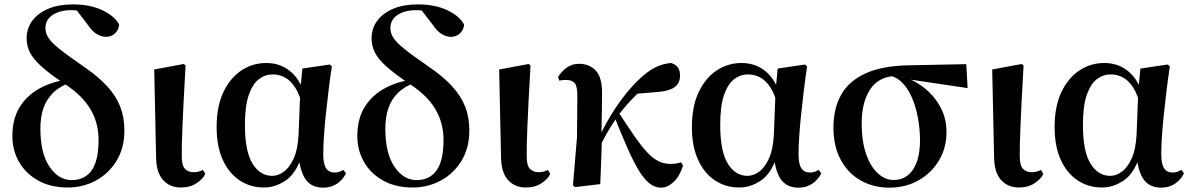

<svg xmlns="http://www.w3.org/2000/svg" viewBox="-20 -839 5431 875"><path d="M288.5 15.5Q211.1 15.5 154.4 -16Q97.7 -47.4 67 -100.8Q36.4 -154.2 36.4 -219Q36.4 -295.8 68.7 -349.3Q101.1 -402.8 158.3 -434.9Q215.5 -467 289.1 -476.6V-487.7L306.7 -465.6Q254.1 -447.1 222.6 -416.6Q191.1 -386.1 177.6 -345Q164 -303.9 164 -253.5Q164 -140.4 205.6 -79.3Q247.1 -18.2 306.7 -18.2Q366.5 -18.2 397.9 -62.9Q429.2 -107.6 429.2 -201.4Q429.2 -279.5 391.8 -341.9Q354.4 -404.3 278.5 -453.9Q207.8 -501.2 169.5 -535.6Q131.2 -570 116.3 -600.1Q101.4 -630.2 101.4 -664.2Q101.4 -710.4 127.7 -745.2Q154 -780.1 201 -799.5Q247.9 -819 311.2 -819Q390 -819 445.8 -792.8Q501.6 -766.6 522.9 -727.4Q522.1 -704.8 505.2 -688Q488.3 -671.1 462.8 -671.1Q441.8 -671.1 420.6 -684Q399.4 -696.9 379.5 -726.8L323.1 -800.4L383.3 -795.1L386.1 -770.4Q371.2 -780.2 350.5 -786.5Q329.8 -792.7 304.5 -792.7Q253.6 -792.7 220.4 -771.3Q187.1 -749.8 187.1 -710.3Q187.1 -688.7 200.2 -667.5Q213.3 -646.4 250.4 -616.4Q287.4 -586.4 359.5 -536.9Q427.3 -491 468.4 -445.9Q509.4 -400.9 528.2 -352.3Q546.9 -303.6 546.9 -244.2Q546.9 -164.9 511.2 -106.3Q475.5 -47.7 416.7 -16.1Q357.8 15.5 288.5 15.5Z M804.8 15.5Q754.4 15.5 723.6 -18.1Q692.9 -51.7 691.4 -119.2L682.8 -522.4L817.5 -547.4L825.7 -540.7Q820.3 -445.9 816.9 -378.9Q813.6 -311.9 811.6 -265.3Q809.6 -218.6 808.9 -185.7Q808.3 -152.8 808.3 -126.4Q808.3 -84 823.6 -69.1Q838.9 -54.2 861.5 -54.2Q875.7 -54.2 886 -57.2Q896.3 -60.2 904.8 -64.5L915.7 -46.8Q906 -24.2 876.4 -4.4Q846.8 15.5 804.8 15.5Z M1183.3 15.5Q1120.6 15.5 1071.7 -17.2Q1022.7 -49.9 995 -111.3Q967.2 -172.8 967.2 -259.4Q967.2 -354.6 998.3 -419.6Q1029.3 -484.6 1080.6 -518.3Q1131.8 -551.9 1193.1 -551.9Q1262.7 -551.9 1310.5 -507.5Q1358.3 -463.2 1373 -381.8H1379.5L1358.2 -353.7Q1346.2 -407.4 1325.7 -439.4Q1305.2 -471.4 1279 -485.7Q1252.8 -499.9 1223.4 -499.9Q1188.7 -499.9 1159.8 -478.2Q1131 -456.5 1113.6 -406.1Q1096.2 -355.7 1096.2 -269.8Q1096.2 -149.6 1130.6 -93.6Q1165.1 -37.6 1220.5 -37.6Q1247.2 -37.6 1273.6 -56.6Q1299.9 -75.6 1318.7 -117.3Q1337.5 -159.1 1340.8 -227.4L1348.6 -428L1358.1 -526.6L1482.4 -545L1492.4 -536.5Q1483.9 -481.4 1477.1 -424.9Q1470.2 -368.4 1464.7 -315.4Q1459.2 -262.4 1456.2 -216.4Q1453.2 -170.4 1453.2 -135.4Q1453.2 -91.4 1466.2 -72.1Q1479.2 -52.7 1504.7 -52.7Q1517.9 -52.7 1527.2 -56.3Q1536.5 -60 1545 -64.5L1556.7 -49.4Q1544 -21.7 1517 -2.7Q1490 16.2 1453.5 16.2Q1402.9 16.2 1376.1 -17.1Q1349.3 -50.5 1340.4 -127.3L1355.4 -128.7Q1329.2 -48.4 1282 -16.4Q1234.8 15.5 1183.3 15.5Z M1860.5 15.5Q1783.1 15.5 1726.4 -16Q1669.7 -47.4 1639 -100.8Q1608.4 -154.2 1608.4 -219Q1608.4 -295.8 1640.7 -349.3Q1673.1 -402.8 1730.3 -434.9Q1787.5 -467 1861.1 -476.6V-487.7L1878.7 -465.6Q1826.1 -447.1 1794.6 -416.6Q1763.1 -386.1 1749.6 -345Q1736 -303.9 1736 -253.5Q1736 -140.4 1777.6 -79.3Q1819.1 -18.2 1878.7 -18.2Q1938.5 -18.2 1969.9 -62.9Q2001.2 -107.6 2001.2 -201.4Q2001.2 -279.5 1963.8 -341.9Q1926.4 -404.3 1850.5 -453.9Q1779.8 -501.2 1741.5 -535.6Q1703.2 -570 1688.3 -600.1Q1673.4 -630.2 1673.4 -664.2Q1673.4 -710.4 1699.7 -745.2Q1726 -780.1 1773 -799.5Q1819.9 -819 1883.2 -819Q1962 -819 2017.8 -792.8Q2073.6 -766.6 2094.9 -727.4Q2094.1 -704.8 2077.2 -688Q2060.3 -671.1 2034.8 -671.1Q2013.8 -671.1 1992.6 -684Q1971.4 -696.9 1951.5 -726.8L1895.1 -800.4L1955.3 -795.1L1958.1 -770.4Q1943.2 -780.2 1922.5 -786.5Q1901.8 -792.7 1876.5 -792.7Q1825.6 -792.7 1792.4 -771.3Q1759.1 -749.8 1759.1 -710.3Q1759.1 -688.7 1772.2 -667.5Q1785.3 -646.4 1822.4 -616.4Q1859.4 -586.4 1931.5 -536.9Q1999.3 -491 2040.4 -445.9Q2081.4 -400.9 2100.2 -352.3Q2118.9 -303.6 2118.9 -244.2Q2118.9 -164.9 2083.2 -106.3Q2047.5 -47.7 1988.7 -16.1Q1929.8 15.5 1860.5 15.5Z M2376.8 15.5Q2326.4 15.5 2295.6 -18.1Q2264.9 -51.7 2263.4 -119.2L2254.8 -522.4L2389.5 -547.4L2397.7 -540.7Q2392.3 -445.9 2388.9 -378.9Q2385.6 -311.9 2383.6 -265.3Q2381.6 -218.6 2380.9 -185.7Q2380.3 -152.8 2380.3 -126.4Q2380.3 -84 2395.6 -69.1Q2410.9 -54.2 2433.5 -54.2Q2447.7 -54.2 2458 -57.2Q2468.3 -60.2 2476.8 -64.5L2487.7 -46.8Q2478 -24.2 2448.4 -4.4Q2418.8 15.5 2376.8 15.5Z M2600.5 13.6 2591.2 5.6 2609.5 -213.7 2611.1 -402.7Q2611.3 -445.6 2599.3 -460.2Q2587.3 -474.7 2557.9 -474.7Q2550.3 -474.7 2543.4 -474.1Q2536.5 -473.5 2529.2 -471.5L2523.4 -488Q2537.8 -512.4 2561.8 -530.3Q2585.9 -548.2 2619.3 -548.2Q2666.8 -548.2 2695.8 -516.5Q2724.8 -484.9 2723.8 -409.8Q2723.8 -363.8 2722.6 -315.3Q2721.3 -266.7 2720.7 -218.7L2723.5 -214.9Q2721.7 -159.6 2719.7 -107Q2717.6 -54.3 2715.6 0ZM2708.1 -159.8 2691.9 -180.8H2697L2705.9 -203.3Q2731.3 -260 2764.4 -314.3Q2797.5 -368.7 2835.3 -415.1Q2873 -461.5 2910.2 -493.2Q2947.1 -524.4 2976 -536.5Q3005 -548.7 3037.2 -551.9Q3054.8 -547.5 3066.9 -534.6Q3079.1 -521.8 3079.1 -494.6Q3079.1 -459 3054.2 -441.7Q3029.3 -424.4 2982.2 -420.2L2869.8 -410.8L2954.3 -471.6Q2915.3 -441.7 2875.9 -403.1Q2836.5 -364.5 2795.7 -311.3L2791.1 -304.3Q2775.8 -281.2 2763 -260.6Q2750.1 -240 2737.2 -216.5Q2724.3 -193 2708.1 -159.8ZM2992.5 16.2Q2964.1 16.2 2939.2 -3.7Q2914.4 -23.7 2890.1 -64Q2865.9 -104.3 2839.1 -165.2Q2812.3 -226.2 2779.7 -307.8L2798.7 -327.6Q2840.7 -262.6 2872.1 -217.6Q2903.5 -172.6 2929.5 -144.7Q2955.5 -116.8 2980.9 -104.4Q3006.3 -91.9 3036.3 -91.9Q3052.5 -91.9 3064.2 -94.3Q3075.8 -96.7 3083.4 -99.3L3092.8 -84.4Q3076.9 -34.2 3049.2 -9Q3021.6 16.2 2992.5 16.2Z M3349.3 15.5Q3286.6 15.5 3237.7 -17.2Q3188.7 -49.9 3161 -111.3Q3133.2 -172.8 3133.2 -259.4Q3133.2 -354.6 3164.3 -419.6Q3195.3 -484.6 3246.6 -518.3Q3297.8 -551.9 3359.1 -551.9Q3428.7 -551.9 3476.5 -507.5Q3524.3 -463.2 3539 -381.8H3545.5L3524.2 -353.7Q3512.2 -407.4 3491.7 -439.4Q3471.2 -471.4 3445 -485.7Q3418.8 -499.9 3389.4 -499.9Q3354.7 -499.9 3325.8 -478.2Q3297 -456.5 3279.6 -406.1Q3262.2 -355.7 3262.2 -269.8Q3262.2 -149.6 3296.6 -93.6Q3331.1 -37.6 3386.5 -37.6Q3413.2 -37.6 3439.6 -56.6Q3465.9 -75.6 3484.7 -117.3Q3503.5 -159.1 3506.8 -227.4L3514.6 -428L3524.1 -526.6L3648.4 -545L3658.4 -536.5Q3649.9 -481.4 3643.1 -424.9Q3636.2 -368.4 3630.7 -315.4Q3625.2 -262.4 3622.2 -216.4Q3619.2 -170.4 3619.2 -135.4Q3619.2 -91.4 3632.2 -72.1Q3645.2 -52.7 3670.7 -52.7Q3683.9 -52.7 3693.2 -56.3Q3702.5 -60 3711 -64.5L3722.7 -49.4Q3710 -21.7 3683 -2.7Q3656 16.2 3619.5 16.2Q3568.9 16.2 3542.1 -17.1Q3515.3 -50.5 3506.4 -127.3L3521.4 -128.7Q3495.2 -48.4 3448 -16.4Q3400.8 15.5 3349.3 15.5Z M4032.5 16.2Q3960.9 16.2 3903.1 -16.3Q3845.3 -48.7 3811.8 -110.2Q3778.2 -171.8 3778.2 -257.1Q3778.2 -344.6 3813.4 -407.2Q3848.5 -469.7 3924 -504.3Q3999.4 -538.9 4120.5 -541.4L4383.6 -546.6L4389.7 -437.5L4101.8 -480.3L4074.9 -493.5Q3987.8 -494 3947.4 -434.2Q3906.9 -374.4 3906.9 -277.8Q3906.9 -194.4 3927.4 -136.5Q3947.8 -78.6 3981 -48.6Q4014.1 -18.7 4052.2 -18.7Q4109.3 -18.7 4141 -66.6Q4172.7 -114.5 4172.7 -199.6Q4172.7 -251.2 4163.1 -302.6Q4153.6 -354.1 4134.8 -396.8Q4116 -439.5 4087.4 -466.3Q4058.8 -493.2 4021.2 -495.5L4042.9 -504.5Q4088.2 -496.4 4132.6 -475.4Q4177 -454.4 4213.1 -420.2Q4249.3 -385.9 4271.4 -339.8Q4293.4 -293.6 4293.4 -235.7Q4293.4 -165.4 4259.5 -108.2Q4225.5 -51.1 4166.8 -17.5Q4108.1 16.2 4032.5 16.2Z M4623.8 15.5Q4573.4 15.5 4542.6 -18.1Q4511.9 -51.7 4510.4 -119.2L4501.8 -522.4L4636.5 -547.4L4644.7 -540.7Q4639.3 -445.9 4635.9 -378.9Q4632.6 -311.9 4630.6 -265.3Q4628.6 -218.6 4627.9 -185.7Q4627.3 -152.8 4627.3 -126.4Q4627.3 -84 4642.6 -69.1Q4657.9 -54.2 4680.5 -54.2Q4694.7 -54.2 4705 -57.2Q4715.3 -60.2 4723.8 -64.5L4734.7 -46.8Q4725 -24.2 4695.4 -4.4Q4665.8 15.5 4623.8 15.5Z M5002.3 15.5Q4939.6 15.5 4890.7 -17.2Q4841.7 -49.9 4814 -111.3Q4786.2 -172.8 4786.2 -259.4Q4786.2 -354.6 4817.3 -419.6Q4848.3 -484.6 4899.6 -518.3Q4950.8 -551.9 5012.1 -551.9Q5081.7 -551.9 5129.5 -507.5Q5177.3 -463.2 5192 -381.8H5198.5L5177.2 -353.7Q5165.2 -407.4 5144.7 -439.4Q5124.2 -471.4 5098 -485.7Q5071.8 -499.9 5042.4 -499.9Q5007.7 -499.9 4978.8 -478.2Q4950 -456.5 4932.6 -406.1Q4915.2 -355.7 4915.2 -269.8Q4915.2 -149.6 4949.6 -93.6Q4984.1 -37.6 5039.5 -37.6Q5066.2 -37.6 5092.6 -56.6Q5118.9 -75.6 5137.7 -117.3Q5156.5 -159.1 5159.8 -227.4L5167.6 -428L5177.1 -526.6L5301.4 -545L5311.4 -536.5Q5302.9 -481.4 5296.1 -424.9Q5289.2 -368.4 5283.7 -315.4Q5278.2 -262.4 5275.2 -216.4Q5272.2 -170.4 5272.2 -135.4Q5272.2 -91.4 5285.2 -72.1Q5298.2 -52.7 5323.7 -52.7Q5336.9 -52.7 5346.2 -56.3Q5355.5 -60 5364 -64.5L5375.7 -49.4Q5363 -21.7 5336 -2.7Q5309 16.2 5272.5 16.2Q5221.9 16.2 5195.1 -17.1Q5168.3 -50.5 5159.4 -127.3L5174.4 -128.7Q5148.2 -48.4 5101 -16.4Q5053.8 15.5 5002.3 15.5Z"/></svg>

Font: Noto Serif HK ExtraLight
Style: Regular
Weight: 200
Designer: Ryoko NISHIZUKA 西塚涼子 (kana & ideographs); Frank Grießhammer (Latin, Greek & Cyrillic); Wenlong ZHANG 张文龙 (bopomofo); San
Foundry: Adobe
Version: Version 2.002-H1;hotconv 1.1.0;makeotfexe 2.6.0